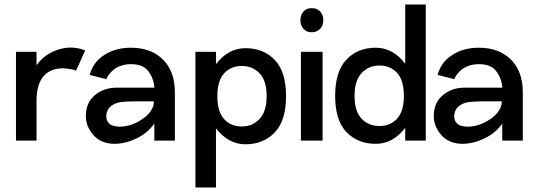

<svg xmlns="http://www.w3.org/2000/svg" viewBox="-20 -616 2360 841"><path d="M140 -330Q175 -380 236 -399Q297 -418 353 -395L313 -306Q310 -308 303.5 -310Q297 -312 277.5 -315Q258 -318 239 -316Q140 -304 140 -174V0H50V-389H140Z M553 -407Q642 -407 694 -355Q746 -303 746 -212V0H656V-75Q628 -34 578.5 -10Q529 14 480 14Q422 13 389 -24.5Q356 -62 356 -108Q356 -166 395.5 -199Q435 -232 490 -232H656Q654 -271 630.5 -303Q607 -335 554 -335Q530 -335 510 -328Q490 -321 478.5 -311.5Q467 -302 459.5 -292.5Q452 -283 449 -276L446 -269L373 -288Q387 -343 436.5 -375Q486 -407 553 -407ZM504 -61Q558 -62 606 -96Q654 -130 654 -172H574Q533 -172 510 -169Q487 -166 468.5 -153Q450 -140 446 -115Q443 -92 456 -77Q469 -62 504 -61Z M1055 -405Q1134 -405 1183.5 -353.5Q1233 -302 1233 -195Q1233 -88 1183.5 -36Q1134 16 1055 16Q980 16 926 -54V205H836V-389H926V-335Q980 -405 1055 -405ZM1039 -62Q1086 -62 1117 -95Q1148 -128 1148 -195Q1148 -262 1117.5 -294.5Q1087 -327 1039 -327Q991 -327 961.5 -294.5Q932 -262 932 -195Q932 -127 961.5 -94.5Q991 -62 1039 -62Z M1342 -475Q1323 -475 1309.5 -489.5Q1296 -504 1296 -525V-529Q1296 -551 1309 -565.5Q1322 -580 1342 -580H1349Q1369 -580 1382.5 -565.5Q1396 -551 1396 -529V-525Q1396 -504 1382.5 -490Q1369 -476 1349 -475ZM1298 0V-389H1393V0Z M1755 -596H1845V0H1755V-56Q1701 14 1626 14Q1547 14 1497.5 -37.5Q1448 -89 1448 -196Q1448 -303 1497.5 -355Q1547 -407 1626 -407Q1701 -407 1755 -337ZM1749 -196Q1749 -264 1719.5 -296.5Q1690 -329 1642 -329Q1595 -329 1564 -296Q1533 -263 1533 -196Q1533 -129 1563.5 -96.5Q1594 -64 1642 -64Q1690 -64 1719.5 -96.5Q1749 -129 1749 -196Z M2077 -407Q2166 -407 2218 -355Q2270 -303 2270 -212V0H2180V-75Q2152 -34 2102.5 -10Q2053 14 2004 14Q1946 13 1913 -24.5Q1880 -62 1880 -108Q1880 -166 1919.5 -199Q1959 -232 2014 -232H2180Q2178 -271 2154.5 -303Q2131 -335 2078 -335Q2054 -335 2034 -328Q2014 -321 2002.5 -311.5Q1991 -302 1983.5 -292.5Q1976 -283 1973 -276L1970 -269L1897 -288Q1911 -343 1960.5 -375Q2010 -407 2077 -407ZM2028 -61Q2082 -62 2130 -96Q2178 -130 2178 -172H2098Q2057 -172 2034 -169Q2011 -166 1992.5 -153Q1974 -140 1970 -115Q1967 -92 1980 -77Q1993 -62 2028 -61Z"/></svg>

Font: MB Grotesk
Style: Regular
Weight: 400
Designer: Nawras Khrais
Foundry: Nawras Khrais
Version: Version 1.000;PS 001.000;hotconv 1.0.88;makeotf.lib2.5.64775